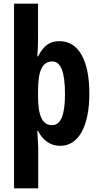

<svg xmlns="http://www.w3.org/2000/svg" viewBox="-20 -780 540 1040"><path d="M464 -273C464 -452 406 -557 303 -557C254 -557 220 -539 186 -475H182C185 -508 186 -541 186 -575V-760H56V240H187V21C187 1 184 -30 182 -71H186C214 -16 256 10 307 10C405 10 464 -96 464 -273ZM332 -271C332 -169 314 -102 262 -102C210 -102 186 -151 186 -260V-287C186 -399 210 -447 263 -447C309 -447 332 -391 332 -271Z"/></svg>

Font: Noto Sans Lao Looped ExtraCondensed
Style: Bold
Weight: 700
Width: 2
Designer: Mark Frömberg, Ben Mitchell
Foundry: The Fontpad Ltd
Version: Version 1.002